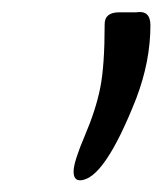

<svg xmlns="http://www.w3.org/2000/svg" viewBox="-20 -830 275 326"><path d="M235.4 -787.1Q235.4 -726.1 211.4 -663.1Q156.7 -523.9 115.7 -523.9Q104.5 -523.9 105 -540Q105.5 -556.2 124 -599.6Q142.6 -643.1 150.1 -680.4Q157.7 -717.8 157.7 -789.1Q157.7 -809.1 182.6 -809.1H211.4Q235.4 -813 235.4 -787.1Z"/></svg>

Font: Allan
Style: Regular
Weight: 400
Designer: Anton Koovit
Foundry: Anton Koovit
Version: Version 1.002